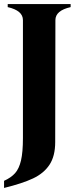

<svg xmlns="http://www.w3.org/2000/svg" viewBox="-40 -680 368 946"><path d="M308 -645Q233 -628 233 -581L232 20Q232 89 204 131.5Q176 174 123 199Q70 224 -20 246V211Q15 195 34.5 173Q54 151 63.5 110.5Q73 70 73 0V-581Q73 -628 -2 -645V-660H308Z"/></svg>

Font: FFF_NEPSZA-BADSAG Bold
Style: Regular
Weight: 700
Designer: bBox Type GmbH
Foundry: bBox Type GmbH
Version: Version 0.002